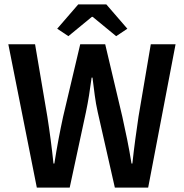

<svg xmlns="http://www.w3.org/2000/svg" viewBox="-20 -856 841 876"><path d="M148 0H298L372 -344C383 -396 390 -442 398 -502H402C410 -442 414 -396 426 -344L504 0H656L781 -654H668L612 -324C602 -255 592 -186 584 -110H580C568 -186 553 -256 538 -324L460 -654H346L268 -324C253 -255 240 -186 228 -110H224C216 -186 207 -254 196 -324L140 -654H18ZM292 -691 399 -779H403L510 -691L561 -725L465 -836H337L241 -725Z"/></svg>

Font: Source Sans Pro Semibold
Style: Regular
Weight: 600
Designer: Paul D. Hunt
Foundry: Adobe Systems Incorporated
Version: Version 3.006;hotconv 1.0.111;makeotfexe 2.5.65597